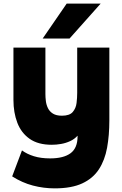

<svg xmlns="http://www.w3.org/2000/svg" viewBox="-20 -789 669 1057"><path d="M281 248Q220 248 161 232.5Q102 217 47 182L101 39Q128 59 166.5 71Q205 83 256 83Q330 83 368.5 54.5Q407 26 407 -38V-42Q390 -23 366 -12Q342 -1 316 3.5Q290 8 265 8Q190 8 143.5 -24.5Q97 -57 75.5 -113Q54 -169 54 -239V-527H230V-271Q230 -253 232.5 -232.5Q235 -212 244 -193.5Q253 -175 271.5 -163.5Q290 -152 321 -152Q363 -152 380.5 -172.5Q398 -193 401.5 -222Q405 -251 405 -278V-527H582V-126Q582 -44 569.5 24.5Q557 93 524.5 143Q492 193 433 220.5Q374 248 281 248ZM215 -577 347 -769H534L363 -577Z"/></svg>

Font: Onest Black
Style: Regular
Weight: 900
Designer: Dmitri Voloshin, Andrey Kudryavtsev
Foundry: Dmitri Voloshin, Andrey Kudryavtsev
Version: Version 1.000;gftools[0.9.33]